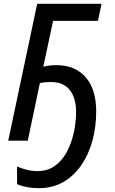

<svg xmlns="http://www.w3.org/2000/svg" viewBox="-20 -734 598 1002"><path d="M183 248Q149 248 120.5 242.5Q92 237 69 227V135Q95 146 121.5 152.5Q148 159 176 159Q227 159 265 132.5Q303 106 327.5 61Q352 16 364.5 -38.5Q377 -93 377 -150Q377 -223 344 -264.5Q311 -306 245 -306Q229 -306 213.5 -304.5Q198 -303 188 -300L125 0H23L174 -714H510L491 -625H257L206 -386Q238 -394 274 -394Q372 -394 427 -331Q482 -268 482 -152Q482 -72 462.5 -0.5Q443 71 405 127Q367 183 311 215.5Q255 248 183 248Z"/></svg>

Font: Noto Sans SemiCondensed Medium
Style: Italic
Weight: 500
Width: 4
Italic angle: -12°
Designer: Monotype Design Team
Foundry: Monotype Imaging Inc.
Version: Version 2.013; ttfautohint (v1.8.4.7-5d5b)